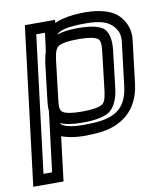

<svg xmlns="http://www.w3.org/2000/svg" viewBox="-94 -585 730 875"><g transform="rotate(-10 270.5 -148.0)"><path d="M253 35C280 35 304 34 324 32C431 23 512 -37 527 -158L551 -357C557 -400 542 -442 513 -472C483 -503 428 -519 360 -519C302 -519 253 -511 217 -495L219 -509H194H104H79L76 -484L-8 198L-11 223H14H104H129L132 198L154 18C185 30 224 35 253 35ZM384 -147C379 -111 372 -97 360 -90C344 -81 316 -76 269 -76C222 -76 194 -81 180 -90C169 -97 165 -111 170 -147L191 -325C196 -366 204 -382 216 -390C232 -399 260 -404 308 -404C355 -404 382 -399 396 -389C407 -382 410 -366 405 -325L384 -147ZM152 -373C147 -358 144 -342 141 -325L120 -147C118 -132 118 -117 119 -104L110 -31L85 173H45L123 -459H163L160 -432L152 -373ZM434 -147 455 -325C461 -374 453 -415 428 -432C406 -447 366 -454 314 -454C275 -454 242 -450 217 -441C233 -460 274 -469 354 -469C415 -469 452 -458 475 -435C498 -411 505 -389 501 -357L477 -158C465 -61 417 -26 325 -17C307 -16 286 -15 259 -15C215 -15 166 -23 159 -42C182 -31 218 -26 263 -26C314 -26 356 -33 381 -47C409 -63 428 -102 434 -147Z"/></g></svg>

Font: Gamestation Display Outline
Style: Italic
Weight: 400
Designer: Jonas Hecksher
Foundry: Jonas Hecksher, Playtypeª, e-types AS
Version: Version 1.003